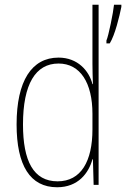

<svg xmlns="http://www.w3.org/2000/svg" viewBox="-20 -780 532 810"><path d="M221 10C310 10 354 -50 370 -108H372L375 0H396V-760H370V-511C370 -483 371 -456 372 -425H370C356 -481 308 -537 227 -537C114 -537 50 -439 50 -255C50 -82 107 10 221 10ZM492 -751V-760H461C458 -728 438 -629 429 -609V-597H443C465 -632 484 -711 492 -751ZM223 -15C121 -15 77 -101 77 -255C77 -425 130 -512 227 -512C319 -512 370 -430 370 -300V-234C370 -100 322 -15 223 -15Z"/></svg>

Font: Noto Sans Lao Condensed Thin
Style: Regular
Weight: 100
Width: 3
Designer: Monotype Design Team
Foundry: Monotype Imaging Inc.
Version: Version 2.003